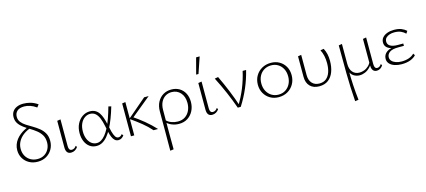

<svg xmlns="http://www.w3.org/2000/svg" viewBox="-69 -1361 5102 2299"><g transform="rotate(-15 2481.5 -211.0)"><path d="M253 6Q194 6 148 -19.5Q102 -45 75.5 -89.5Q49 -134 49 -190Q49 -227 61 -260Q73 -293 94 -320Q115 -347 141.5 -368Q168 -389 198 -405Q228 -421 258 -430L274 -408Q224 -392 182.5 -361.5Q141 -331 117 -288.5Q93 -246 93 -195Q93 -145 114.5 -107Q136 -69 173.5 -47.5Q211 -26 259 -26Q308 -26 343.5 -47.5Q379 -69 399 -106.5Q419 -144 419 -190Q419 -244 396.5 -281Q374 -318 338.5 -346Q303 -374 263.5 -397.5Q224 -421 189 -446.5Q154 -472 131.5 -505Q109 -538 109 -584Q109 -623 127.5 -651.5Q146 -680 180.5 -695.5Q215 -711 262 -711Q304 -711 347.5 -699.5Q391 -688 439 -656L414 -623Q375 -651 337 -663.5Q299 -676 265 -676Q205 -676 176 -649Q147 -622 147 -578Q147 -539 170 -510.5Q193 -482 228.5 -459.5Q264 -437 303.5 -414Q343 -391 378.5 -362.5Q414 -334 437 -294.5Q460 -255 460 -198Q460 -141 433.5 -94.5Q407 -48 360.5 -21Q314 6 253 6Z M666 4Q635 4 619 -16.5Q603 -37 603 -76V-407L645 -414V-82Q645 -55 654.5 -41Q664 -27 684 -27Q699 -27 713.5 -35.5Q728 -44 739 -61L751 -44Q737 -22 715 -9Q693 4 666 4Z M982 6Q934 6 898 -20Q862 -46 842.5 -91.5Q823 -137 823 -194Q823 -260 848.5 -310Q874 -360 916 -388Q958 -416 1007 -416Q1047 -416 1074.5 -400.5Q1102 -385 1120.5 -357.5Q1139 -330 1151.5 -293.5Q1164 -257 1173 -215Q1185 -156 1196.5 -114Q1208 -72 1223 -49Q1238 -26 1261 -26Q1273 -26 1285 -32.5Q1297 -39 1306 -53L1323 -36Q1312 -18 1293.5 -6Q1275 6 1253 6Q1227 6 1209 -10Q1191 -26 1178.5 -54.5Q1166 -83 1157.5 -120.5Q1149 -158 1140 -202Q1129 -257 1112 -298.5Q1095 -340 1068.5 -363Q1042 -386 1002 -386Q967 -386 935.5 -364Q904 -342 885 -301Q866 -260 866 -202Q866 -152 882 -112.5Q898 -73 927 -50Q956 -27 995 -27Q1022 -27 1048.5 -43Q1075 -59 1100.5 -90Q1126 -121 1150 -168Q1174 -215 1196 -277Q1218 -339 1239 -415L1273 -407Q1251 -332 1226.5 -268Q1202 -204 1175 -153Q1148 -102 1118 -66.5Q1088 -31 1054.5 -12.5Q1021 6 982 6Z M1688 0Q1639 -56 1579 -104.5Q1519 -153 1456 -197H1444V-207L1681 -410H1737L1475 -195V-225Q1548 -177 1617 -120Q1686 -63 1744 0ZM1408 0V-407L1449 -413V0Z M1818 289Q1818 228 1818.5 166.5Q1819 105 1819 44Q1819 -17 1819 -77.5Q1819 -138 1819 -197Q1819 -265 1845.5 -314Q1872 -363 1916.5 -389.5Q1961 -416 2017 -416Q2075 -416 2117.5 -390.5Q2160 -365 2184 -319.5Q2208 -274 2208 -213Q2208 -152 2182.5 -102Q2157 -52 2111.5 -23Q2066 6 2004 6Q1957 6 1913.5 -12Q1870 -30 1844 -63L1857 -79Q1881 -53 1920 -39Q1959 -25 1998 -25Q2051 -25 2088 -49.5Q2125 -74 2145 -116.5Q2165 -159 2165 -211Q2165 -291 2122.5 -338Q2080 -385 2013 -385Q1970 -385 1935.5 -363.5Q1901 -342 1881 -301.5Q1861 -261 1861 -204Q1861 -147 1860.5 -95.5Q1860 -44 1860 4Q1860 52 1860 98Q1860 144 1860.5 190Q1861 236 1861 283Z M2415 4Q2384 4 2368 -16.5Q2352 -37 2352 -76V-407L2394 -414V-82Q2394 -55 2403.5 -41Q2413 -27 2433 -27Q2448 -27 2462.5 -35.5Q2477 -44 2488 -61L2500 -44Q2486 -22 2464 -9Q2442 4 2415 4ZM2353 -511 2406 -711H2450L2382 -511Z M2732 0Q2696 -102 2652 -204Q2608 -306 2556 -407L2599 -415Q2647 -315 2688 -214.5Q2729 -114 2762 -14H2740Q2799 -108 2839 -207Q2879 -306 2902 -410H2945Q2919 -303 2875 -200Q2831 -97 2769 0Z M3240 6Q3181 6 3135 -21Q3089 -48 3062 -95Q3035 -142 3035 -202Q3035 -264 3063.5 -312.5Q3092 -361 3141 -388.5Q3190 -416 3252 -416Q3311 -416 3357 -389.5Q3403 -363 3429.5 -316.5Q3456 -270 3456 -210Q3456 -148 3428 -99Q3400 -50 3351.5 -22Q3303 6 3240 6ZM3245 -24Q3296 -24 3333.5 -48.5Q3371 -73 3391.5 -114Q3412 -155 3412 -206Q3412 -260 3390.5 -300.5Q3369 -341 3332 -363.5Q3295 -386 3247 -386Q3198 -386 3159.5 -362.5Q3121 -339 3100 -298.5Q3079 -258 3079 -206Q3079 -152 3101 -111Q3123 -70 3160.5 -47Q3198 -24 3245 -24Z M3742 6Q3670 6 3629 -36Q3588 -78 3588 -152V-407L3629 -414V-164Q3629 -99 3662.5 -62.5Q3696 -26 3753 -26Q3805 -26 3838 -53.5Q3871 -81 3887 -129Q3903 -177 3903 -238Q3903 -287 3894 -328.5Q3885 -370 3866 -407L3908 -414Q3927 -378 3935.5 -340Q3944 -302 3944 -256Q3944 -181 3922 -121.5Q3900 -62 3855.5 -28Q3811 6 3742 6Z M4110 289Q4097 115 4095 -59Q4093 -233 4093 -407L4134 -414V-166Q4134 -101 4165.5 -64.5Q4197 -28 4250 -28Q4278 -28 4308.5 -39Q4339 -50 4365.5 -75.5Q4392 -101 4405 -142L4420 -132Q4403 -85 4374.5 -55Q4346 -25 4312 -10.5Q4278 4 4244 4Q4204 4 4170 -17.5Q4136 -39 4122 -85L4131 -88Q4131 -1 4136.5 94.5Q4142 190 4153 283ZM4456 4Q4436 4 4422 -5Q4408 -14 4400.5 -32.5Q4393 -51 4393 -76V-407L4434 -414V-82Q4434 -55 4443 -41Q4452 -27 4471 -27Q4484 -27 4497.5 -35.5Q4511 -44 4521 -61L4533 -44Q4521 -22 4500.5 -9Q4480 4 4456 4Z M4763 6Q4718 6 4679 -6.5Q4640 -19 4616.5 -44Q4593 -69 4593 -105Q4593 -157 4637 -189Q4681 -221 4771 -221V-204Q4723 -204 4687.5 -214.5Q4652 -225 4632.5 -247Q4613 -269 4613 -302Q4613 -339 4635 -364Q4657 -389 4694.5 -402.5Q4732 -416 4777 -416Q4832 -416 4868.5 -401.5Q4905 -387 4931 -363L4911 -333Q4888 -357 4855 -371.5Q4822 -386 4773 -386Q4743 -386 4715.5 -377Q4688 -368 4670.5 -350Q4653 -332 4653 -303Q4653 -267 4685 -248Q4717 -229 4778 -229H4845V-200H4778Q4700 -200 4667 -175.5Q4634 -151 4634 -113Q4634 -87 4652 -67.5Q4670 -48 4701.5 -37Q4733 -26 4772 -26Q4822 -26 4862.5 -40Q4903 -54 4928 -81L4943 -58Q4921 -31 4875 -12.5Q4829 6 4763 6Z"/></g></svg>

Font: Ysabeau ExtraLight
Style: Regular
Weight: 250
Designer: Christian Thalmann (Catharsis Fonts)
Version: Version 2.002